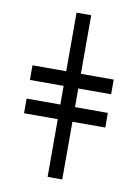

<svg xmlns="http://www.w3.org/2000/svg" viewBox="-84 -796 613 852"><g transform="rotate(10 222.5 -370.0)"><path d="M405 -260V-326H257V-410H405V-476H257V-740H191V-476H39V-410H191V-326H39V-260H191V0H257V-260Z"/></g></svg>

Font: XITS
Style: Bold
Weight: 700
Designer: MicroPress Inc., with final additions and corrections provided by Coen Hoffman, Elsevier (retired)
Version: Version 1.302